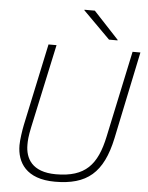

<svg xmlns="http://www.w3.org/2000/svg" viewBox="-62 -986 807 1049"><g transform="rotate(5 341.5 -461.0)"><path d="M583 -252 683 -730H640L539 -256C506 -100 442 -27 281 -27C148 -27 112 -101 112 -174C112 -198 113 -219 124 -271L223 -730H179L83 -280C77 -251 69 -198 69 -168C69 -74 121 14 279 14C454 14 542 -58 583 -252ZM358 -933 506 -785H553V-788L415 -936H358Z"/></g></svg>

Font: Nacelle UltraLight
Style: Italic
Weight: 200
Italic angle: -12°
Designer: Sora Sagano
Foundry: Sora Sagano
Version: Version 1.000;FEAKit 1.0